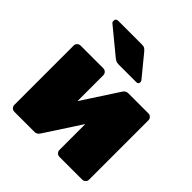

<svg xmlns="http://www.w3.org/2000/svg" viewBox="-202 -916 1066 1066"><g transform="rotate(45 331.5 -382.5)"><path d="M72 0Q61 0 53 -8Q45 -16 45 -27V-493Q45 -504 53 -512Q61 -520 72 -520H251Q262 -520 270 -512Q278 -504 278 -493V-178L217 -196L417 -503Q422 -511 429.5 -515.5Q437 -520 446 -520H605Q616 -520 624 -512Q632 -504 632 -493V-27Q632 -16 624 -8Q616 0 605 0H426Q415 0 407 -8Q399 -16 399 -27V-342L460 -324L260 -17Q255 -9 247.5 -4.5Q240 0 231 0ZM298 -595Q282 -595 273 -600Q264 -605 256 -612L109 -733Q104 -738 104 -745Q104 -765 123 -765H309Q320 -765 327.5 -762Q335 -759 346 -746L446 -624Q451 -619 451 -611Q451 -595 435 -595Z"/></g></svg>

Font: Rubik Light Black
Style: Regular
Weight: 900
Version: Version 2.104